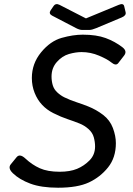

<svg xmlns="http://www.w3.org/2000/svg" viewBox="-20 -880 634 915"><path d="M228 -805.7Q210.9 -814.9 221.2 -830.6L234.9 -850.6Q245.1 -866.2 263.7 -856.9L389.2 -792.5H390.1L545.9 -856.9Q567.9 -866.2 571.8 -850.6L578.6 -821.8Q582.5 -806.2 560.1 -796.9L439 -746.1Q418 -737.3 405.8 -737.3H371.6Q359.4 -737.3 342.3 -746.1ZM41 -54.7Q16.6 -78.6 31.2 -96.7L59.1 -130.9Q74.2 -149.4 101.1 -124.5Q132.8 -94.7 169.9 -78.1Q207 -61.5 264.6 -61.5Q313.5 -61.5 347.2 -75.4Q380.9 -89.4 407 -116Q433.1 -142.6 433.1 -182.1Q433.1 -203.1 427 -225.6Q420.9 -248 401.6 -265.1Q382.3 -282.2 358.9 -291.5Q332 -302.2 301.8 -312.3Q271.5 -322.3 234.4 -340.8Q203.1 -356.4 180.7 -380.4Q158.2 -404.3 145 -437.5Q131.8 -470.7 131.8 -508.3Q131.8 -577.1 175.8 -630.6Q219.7 -684.1 273.9 -699.5Q328.1 -714.8 374.5 -714.8Q439.5 -714.8 483.4 -698.7Q527.3 -682.6 563.5 -654.8Q587.4 -636.2 571.8 -615.7L543.5 -579.1Q532.2 -564.5 509.8 -583Q492.2 -597.7 452.1 -614.7Q412.1 -631.8 368.7 -631.8Q340.8 -631.8 308.6 -622.6Q276.4 -613.3 251 -584.7Q225.6 -556.2 225.6 -515.1Q225.6 -493.7 231.4 -473.9Q237.3 -454.1 253.2 -439.5Q269 -424.8 287.1 -416Q315.4 -402.3 345.5 -392.6Q375.5 -382.8 399.9 -373Q439 -357.4 471.4 -332.5Q503.9 -307.6 518.1 -269.8Q532.2 -231.9 532.2 -197.8Q532.2 -128.9 495.1 -82.5Q458 -36.1 403.8 -10.7Q349.6 14.6 256.8 14.6Q176.8 14.6 124.5 -4.9Q72.3 -24.4 41 -54.7Z"/></svg>

Font: Istok
Style: Italic
Weight: 500
Italic angle: -13°
Designer: Andrey V. Panov
Foundry: Andrey V. Panov
Version: Version 1.0.3